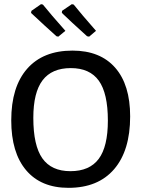

<svg xmlns="http://www.w3.org/2000/svg" viewBox="-20 -893 679 922"><path d="M294 -745 260 -717 251 -719Q195 -769 129 -831L131 -841L177 -873L186 -871Q222 -826 294 -745ZM441 -745 408 -717 398 -719Q316 -793 277 -831L278 -841L325 -873L334 -871Q369 -827 441 -745ZM328 -650Q461 -650 533 -568Q605 -486 605 -334Q605 -170 528 -80.5Q451 9 309 9Q177 9 105.5 -75.5Q34 -160 34 -315Q34 -476 110.5 -563Q187 -650 328 -650ZM140 -327Q140 -194 183.5 -132.5Q227 -71 318 -71Q410 -71 454 -130Q498 -189 498 -314Q498 -445 454.5 -505.5Q411 -566 320 -566Q229 -566 184.5 -507.5Q140 -449 140 -327Z"/></svg>

Font: Alegreya Sans SC Medium
Style: Regular
Weight: 500
Designer: Juan Pablo del Peral
Foundry: Huerta Tipografica
Version: Version 2.001;PS 002.001;hotconv 1.0.88;makeotf.lib2.5.64775